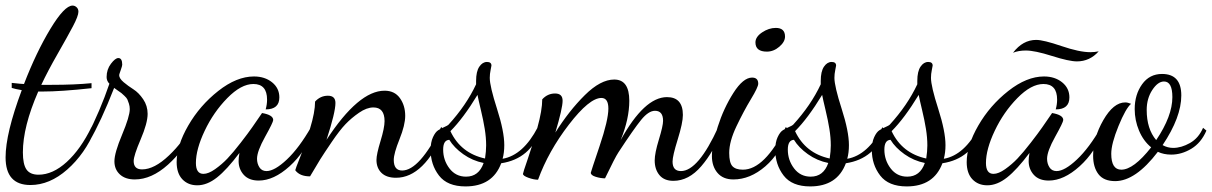

<svg xmlns="http://www.w3.org/2000/svg" viewBox="-24 -617 4343 688"><path d="M304 -319V-301Q195 -289 128 -289H113Q58 -163 58 -71Q58 -28 71 -9.5Q84 9 114 9Q165 9 215 -36.5Q265 -82 304 -162L317 -152Q280 -65 217 -9.5Q154 46 85 46Q-4 46 -4 -53Q-4 -139 54 -294Q30 -298 18 -302V-320Q54 -316 62 -316Q106 -430 156.5 -513.5Q207 -597 236 -597Q244 -597 250.5 -591Q257 -585 257 -575Q257 -560 237.5 -523Q218 -486 182.5 -424Q147 -362 124 -313H161Q244 -313 304 -319Z M296 -110 287 -127Q335 -220 368 -317Q358 -327 358 -341Q358 -368 373.5 -388.5Q389 -409 400 -409Q414 -409 414 -385Q414 -381 408.5 -365.5Q403 -350 403 -348Q403 -336 419 -322.5Q435 -309 454 -297Q473 -285 489 -261.5Q505 -238 505 -209Q505 -176 480 -117.5Q455 -59 455 -40Q455 -10 485 -10Q529 -10 581.5 -60Q634 -110 655 -159L668 -149Q637 -80 578 -27Q519 26 459 26Q425 26 405.5 8Q386 -10 386 -39Q386 -69 413.5 -134.5Q441 -200 441 -226Q441 -236 438 -245.5Q435 -255 432.5 -260.5Q430 -266 422 -273.5Q414 -281 411 -283.5Q408 -286 397.5 -293Q387 -300 385 -302Q338 -182 296 -110Z M915 -212Q955 -205 955 -187Q955 -179 926 -127Q897 -75 897 -48Q897 -31 905.5 -17.5Q914 -4 931 -4Q960 -4 1004 -45.5Q1048 -87 1091 -162L1101 -152Q1070 -72 1013.5 -21Q957 30 903 30Q868 30 849.5 9.5Q831 -11 831 -40Q831 -52 834 -69Q789 -9 753.5 19Q718 47 683 47Q650 47 629.5 25.5Q609 4 609 -36Q609 -95 650.5 -167Q692 -239 758 -291Q824 -343 886 -343Q925 -343 951 -322Q977 -301 977 -268Q977 -225 928 -225Q933 -243 933 -260Q933 -316 884 -316Q840 -316 790.5 -265.5Q741 -215 709.5 -148.5Q678 -82 678 -33Q678 6 705 6Q723 6 747 -11Q771 -28 791 -49Q811 -70 838.5 -105.5Q866 -141 879.5 -160.5Q893 -180 915 -212Z M1034 -7Q1034 -10 1051.5 -54Q1069 -98 1087 -156.5Q1105 -215 1105 -253Q1124 -274 1151 -274Q1178 -274 1178 -248Q1178 -214 1146 -116Q1261 -292 1354 -292Q1390 -292 1409 -265.5Q1428 -239 1428 -202Q1428 -169 1407.5 -118Q1387 -67 1387 -44Q1387 -6 1417 -6Q1479 -6 1557 -162L1568 -149Q1496 20 1395 20Q1361 20 1343 2.5Q1325 -15 1325 -44Q1325 -64 1339.5 -111.5Q1354 -159 1354 -183Q1354 -232 1314 -232Q1290 -232 1262.5 -213Q1235 -194 1214 -172Q1193 -150 1164.5 -108Q1136 -66 1123.5 -46Q1111 -26 1087 15Q1050 15 1034 -7Z M1519 -80Q1519 -107 1527.5 -125.5Q1536 -144 1546.5 -150.5Q1557 -157 1568.5 -162Q1580 -167 1583 -170Q1647 -240 1682 -315V-327Q1682 -361 1693.5 -378Q1705 -395 1721 -395Q1737 -395 1737 -382Q1737 -380 1734 -366Q1731 -352 1731 -338Q1731 -308 1757 -227Q1783 -146 1783 -97Q1783 -70 1777 -48Q1851 -61 1903 -161L1912 -151Q1877 -48 1772 -32Q1741 51 1644 51Q1579 51 1549 12Q1519 -27 1519 -80ZM1718 -96Q1718 -124 1713 -155Q1708 -186 1699 -223.5Q1690 -261 1687 -277Q1636 -193 1590 -147Q1627 -68 1714 -49Q1718 -75 1718 -96ZM1646 16Q1692 16 1709 -33Q1669 -41 1636 -64.5Q1603 -88 1586 -116Q1564 -115 1564 -81Q1564 -43 1586.5 -13.5Q1609 16 1646 16Z M2144 22Q2128 22 2110.5 16.5Q2093 11 2093 2Q2093 0 2124.5 -93.5Q2156 -187 2156 -228Q2156 -266 2131 -266Q2088 -266 2014.5 -170.5Q1941 -75 1904 27Q1889 27 1869.5 20Q1850 13 1850 6Q1850 2 1867 -47Q1884 -96 1901.5 -159Q1919 -222 1919 -261Q1938 -282 1965 -282Q1992 -282 1992 -256Q1992 -229 1966 -142Q2015 -220 2071.5 -276Q2128 -332 2177 -332Q2231 -332 2231 -256Q2231 -191 2200 -115Q2285 -269 2366 -269Q2423 -269 2423 -205Q2423 -177 2404.5 -117.5Q2386 -58 2386 -38Q2386 -4 2416 -4Q2478 -4 2550 -162L2562 -148Q2534 -74 2489 -21.5Q2444 31 2389 31Q2356 31 2339 10.5Q2322 -10 2322 -42Q2322 -68 2337 -117Q2352 -166 2352 -184Q2352 -220 2323 -220Q2300 -220 2273.5 -187.5Q2247 -155 2192 -71Q2180 -53 2144 22Z M2671 -339Q2693 -339 2693 -317Q2693 -305 2667 -262Q2641 -219 2615 -164.5Q2589 -110 2589 -69Q2589 -34 2600.5 -21.5Q2612 -9 2638 -9Q2716 -9 2792 -162L2801 -152Q2773 -68 2718.5 -21Q2664 26 2604 26Q2567 26 2547 2.5Q2527 -21 2527 -58Q2527 -97 2548 -163Q2569 -229 2604 -284Q2639 -339 2671 -339ZM2724 -432Q2683 -432 2683 -465Q2683 -485 2707 -501Q2731 -517 2756 -517Q2789 -517 2789 -486Q2789 -467 2768.5 -449.5Q2748 -432 2724 -432Z M2754 -80Q2754 -107 2762.5 -125.5Q2771 -144 2781.5 -150.5Q2792 -157 2803.5 -162Q2815 -167 2818 -170Q2882 -240 2917 -315V-327Q2917 -361 2928.5 -378Q2940 -395 2956 -395Q2972 -395 2972 -382Q2972 -380 2969 -366Q2966 -352 2966 -338Q2966 -308 2992 -227Q3018 -146 3018 -97Q3018 -70 3012 -48Q3086 -61 3138 -161L3147 -151Q3112 -48 3007 -32Q2976 51 2879 51Q2814 51 2784 12Q2754 -27 2754 -80ZM2953 -96Q2953 -124 2948 -155Q2943 -186 2934 -223.5Q2925 -261 2922 -277Q2871 -193 2825 -147Q2862 -68 2949 -49Q2953 -75 2953 -96ZM2881 16Q2927 16 2944 -33Q2904 -41 2871 -64.5Q2838 -88 2821 -116Q2799 -115 2799 -81Q2799 -43 2821.5 -13.5Q2844 16 2881 16Z M3100 -80Q3100 -107 3108.5 -125.5Q3117 -144 3127.5 -150.5Q3138 -157 3149.5 -162Q3161 -167 3164 -170Q3228 -240 3263 -315V-327Q3263 -361 3274.5 -378Q3286 -395 3302 -395Q3318 -395 3318 -382Q3318 -380 3315 -366Q3312 -352 3312 -338Q3312 -308 3338 -227Q3364 -146 3364 -97Q3364 -70 3358 -48Q3432 -61 3484 -161L3493 -151Q3458 -48 3353 -32Q3322 51 3225 51Q3160 51 3130 12Q3100 -27 3100 -80ZM3299 -96Q3299 -124 3294 -155Q3289 -186 3280 -223.5Q3271 -261 3268 -277Q3217 -193 3171 -147Q3208 -68 3295 -49Q3299 -75 3299 -96ZM3227 16Q3273 16 3290 -33Q3250 -41 3217 -64.5Q3184 -88 3167 -116Q3145 -115 3145 -81Q3145 -43 3167.5 -13.5Q3190 16 3227 16Z M3746 -212Q3786 -205 3786 -187Q3786 -179 3757 -127Q3728 -75 3728 -48Q3728 -31 3736.5 -17.5Q3745 -4 3762 -4Q3791 -4 3835 -45.5Q3879 -87 3922 -162L3932 -152Q3901 -72 3844.5 -21Q3788 30 3734 30Q3699 30 3680.5 9.5Q3662 -11 3662 -40Q3662 -52 3665 -69Q3620 -9 3584.5 19Q3549 47 3514 47Q3481 47 3460.5 25.5Q3440 4 3440 -36Q3440 -95 3481.5 -167Q3523 -239 3589 -291Q3655 -343 3717 -343Q3756 -343 3782 -322Q3808 -301 3808 -268Q3808 -225 3759 -225Q3764 -243 3764 -260Q3764 -316 3715 -316Q3671 -316 3621.5 -265.5Q3572 -215 3540.5 -148.5Q3509 -82 3509 -33Q3509 6 3536 6Q3554 6 3578 -11Q3602 -28 3622 -49Q3642 -70 3669.5 -105.5Q3697 -141 3710.5 -160.5Q3724 -180 3746 -212ZM3606 -428Q3641 -474 3689 -474Q3715 -474 3779.5 -452Q3844 -430 3883 -430Q3898 -430 3913 -433Q3881 -397 3835 -397Q3807 -397 3745.5 -416.5Q3684 -436 3652 -436Q3626 -436 3606 -428Z M4173 -63Q4146 -63 4125 -73Q4045 32 3972 32Q3931 32 3912 7Q3893 -18 3893 -59Q3893 -123 3929.5 -186.5Q3966 -250 4008 -250Q4017 -250 4029 -245Q4010 -229 3984 -165.5Q3958 -102 3958 -66Q3958 -9 3994 -9Q4038 -9 4101 -89Q4073 -112 4057.5 -149Q4042 -186 4042 -226Q4042 -278 4068.5 -315Q4095 -352 4140 -352Q4209 -352 4209 -275Q4209 -197 4142 -97Q4160 -87 4180 -87Q4209 -87 4240 -104.5Q4271 -122 4287 -159L4299 -149Q4280 -105 4245 -84Q4210 -63 4173 -63ZM4085 -223Q4085 -155 4119 -115Q4177 -201 4177 -269Q4177 -325 4147 -325Q4125 -325 4105 -294.5Q4085 -264 4085 -223Z"/></svg>

Font: Dancing Script
Style: Regular
Weight: 400
Designer: Pablo Impallari
Foundry: Pablo Impallari. www.impallari.com
Version: Version 1.002